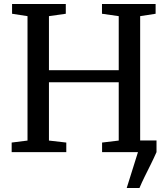

<svg xmlns="http://www.w3.org/2000/svg" viewBox="-20 -763 841 963"><path d="M615.5 180 672 0 653.5 -58.5H765V0Q752 29.5 736.5 60.8Q721 92 706 122.2Q691 152.5 679.5 180ZM118 -58V-682L40.5 -694V-743H310V-694L225.5 -682V-411H575.5V-682L491.5 -694V-743H760.5V-694L683 -682V-58L762.5 -48V0H492V-48L575.5 -58V-350.5H225.5V-58L312.5 -48V0H38.5V-48Z"/></svg>

Font: Merriweather 24pt
Style: Regular
Weight: 400
Designer: Eben Sorkin
Foundry: Eben Sorkin
Version: Version 2.100